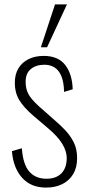

<svg xmlns="http://www.w3.org/2000/svg" viewBox="-20 -840 396 869"><path d="M188 9Q120 9 80 -35.5Q40 -80 34 -156L79 -169Q84 -96 112.5 -63.5Q141 -31 190 -31Q234 -31 258 -55.5Q282 -80 282 -125Q282 -156 261.5 -189.5Q241 -223 197 -260L130 -317Q87 -354 67 -387.5Q47 -421 47 -464Q47 -504 63.5 -531Q80 -558 109.5 -572.5Q139 -587 178 -587Q243 -587 275 -546Q307 -505 309 -436L270 -424Q269 -469 257.5 -496Q246 -523 226.5 -535Q207 -547 181 -547Q143 -547 119.5 -527.5Q96 -508 96 -470Q96 -438 108.5 -414.5Q121 -391 155 -360L224 -299Q250 -277 274 -252Q298 -227 313.5 -196.5Q329 -166 329 -124Q329 -82 311.5 -52.5Q294 -23 262.5 -7Q231 9 188 9ZM165 -626 229 -820H283L193 -626Z"/></svg>

Font: Oswald ExtraLight
Style: Regular
Weight: 250
Designer: Vernon Adams
Foundry: Vernon Adams
Version: Version 4.100; ttfautohint (v1.8.1.43-b0c9)